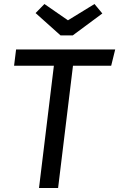

<svg xmlns="http://www.w3.org/2000/svg" viewBox="-20 -935 593 955"><path d="M343 -608 269 0H174L248 -608H50L60 -689H553L533 -608ZM450 -915 489 -868 342 -759H281L157 -870L201 -915L318 -834Z"/></svg>

Font: Yekcdsyqcyvpieeyorgstswgcgt
Style: Regular
Weight: 400
Italic angle: -8°
Designer: Carrois Corporate & Edenspiekermann
Foundry: Carrois Corporate GbR & Edenspiekermann AG
Version: Version 2.001